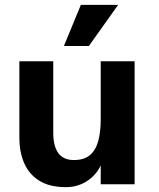

<svg xmlns="http://www.w3.org/2000/svg" viewBox="-20 -761 656 793"><path d="M536 -508V0H396V-78Q388 -60 374 -43.5Q360 -27 341.5 -14.5Q323 -2 300.5 5Q278 12 252 12Q185 12 142.5 -14.5Q100 -41 80 -87Q60 -133 60 -193V-508H200V-212Q200 -157 221 -128.5Q242 -100 285 -100Q327 -100 351 -120Q375 -140 385.5 -177.5Q396 -215 396 -269V-508ZM347 -571H244L314 -741H468Z"/></svg>

Font: Inclusive Sans
Style: Regular
Weight: 400
Designer: Olivia King
Foundry: Olivia King
Version: Version 2.004